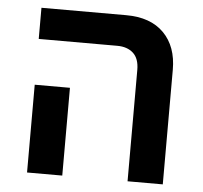

<svg xmlns="http://www.w3.org/2000/svg" viewBox="-47 -657 745 706"><g transform="rotate(5 325.5 -304.0)"><path d="M449 -411Q449 -453 427 -473Q405 -493 368 -493H78V-608H391Q481 -608 530 -558.5Q579 -509 579 -423V0H449ZM78 -324H208V0H78Z"/></g></svg>

Font: IBM Plex Sans Hebrew SemiBold
Style: Regular
Weight: 600
Designer: Mike Abbink, Paul van der Laan, Pieter van Rosmalen, Yanek Iontef
Foundry: Bold Monday
Version: Version 1.2